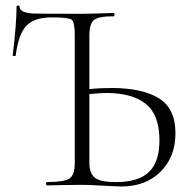

<svg xmlns="http://www.w3.org/2000/svg" viewBox="-20 -672 691 696"><path d="M385 -353Q495 -353 555.5 -316Q616 -279 616 -189Q616 -103 562 -49.5Q508 4 420 4Q405 4 352.5 1Q300 -2 277 -2Q248 -2 203.5 -1Q159 0 150 0Q147 0 147 -6Q147 -12 150 -12Q213 -12 232 -25Q251 -38 251 -81V-544Q251 -592 240 -600.5Q229 -609 168 -609Q105 -609 76 -579Q47 -549 37 -471Q37 -469 31.5 -469Q26 -469 26 -471Q40 -586 40 -647Q40 -652 45.5 -652Q51 -652 51 -647Q51 -627 98 -623Q130 -622 276 -622Q302 -622 341 -623.5Q380 -625 393 -625Q395 -625 395 -619Q395 -613 393 -613Q337 -613 320.5 -599.5Q304 -586 304 -542V-349Q341 -353 385 -353ZM400 -12Q483 -12 520.5 -49Q558 -86 558 -163Q558 -256 508.5 -295.5Q459 -335 365 -335Q346 -335 304 -331V-81Q304 -45 323 -28.5Q342 -12 400 -12Z"/></svg>

Font: t
Style: Regular
Weight: 300
Designer: Christian Thalmann (Catharsis Fonts)
Version: Version 1.000;PS 002.000;hotconv 1.0.88;makeotf.lib2.5.64775